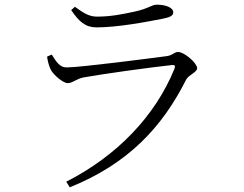

<svg xmlns="http://www.w3.org/2000/svg" viewBox="-20 -757 1040 820"><path d="M181 -515C184 -495 189 -476 196 -461C207 -438 249 -402 269 -402C290 -402 304 -419 335 -426C404 -439 626 -470 713 -479C727 -481 730 -475 725 -463C642 -260 479 -91 263 19L278 43C529 -58 674 -216 775 -417C786 -438 822 -448 822 -466C822 -487 768 -535 740 -535C724 -535 717 -520 690 -517C622 -508 322 -469 264 -469C236 -469 220 -493 201 -524ZM675 -677C707 -683 720 -691 720 -704C720 -725 687 -737 650 -737C627 -737 615 -720 553 -707C501 -696 453 -686 394 -686C362 -686 338 -700 300 -728L284 -714C317 -665 345 -640 392 -640C482 -640 603 -663 675 -677Z"/></svg>

Font: Noto Serif CJK HK Light
Style: Regular
Weight: 300
Designer: Ryoko NISHIZUKA 西塚涼子 (kana & ideographs); Frank Grießhammer (Latin, Greek & Cyrillic); Wenlong ZHANG 张文龙 (bopomofo); San
Foundry: Adobe
Version: Version 2.001;hotconv 1.1.0;makeotfexe 2.6.0